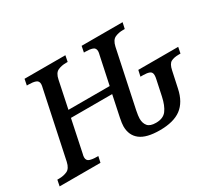

<svg xmlns="http://www.w3.org/2000/svg" viewBox="-156 -971 1380 1238"><g transform="rotate(-30 534.0 -352.0)"><path d="M720 10Q621 10 574.5 -26Q528 -62 528 -129Q528 -141 530 -154.5Q532 -168 536 -189L569 -346H262L213 -112Q208 -94 208 -83Q208 -59 228 -52Q248 -45 279 -45H292L282 0H-22L-13 -45H0Q33 -45 60 -57Q87 -69 97 -114L200 -601Q205 -620 205 -631Q205 -655 184.5 -662Q164 -669 133 -669H120L129 -714H433L424 -669H411Q378 -669 351.5 -657Q325 -645 316 -600L274 -399H581L624 -602Q629 -620 629 -631Q629 -655 609 -662Q589 -669 558 -669H545L554 -714H859L849 -669H836Q803 -669 776.5 -657Q750 -645 740 -600L651 -179Q647 -159 645 -144.5Q643 -130 643 -120Q643 -86 660.5 -65Q678 -44 722 -44Q776 -44 801 -77.5Q826 -111 839 -172L863 -285Q867 -302 867 -315Q867 -338 849.5 -345Q832 -352 803 -352H783L793 -397H1090L1081 -352H1068Q1032 -352 1010.5 -340.5Q989 -329 980 -285L954 -164Q935 -74 879 -32Q823 10 720 10Z"/></g></svg>

Font: Noto Serif Medium
Style: Italic
Weight: 500
Italic angle: -12°
Designer: Monotype Design Team
Foundry: Monotype Imaging Inc.
Version: Version 2.014; ttfautohint (v1.8.4.7-5d5b)